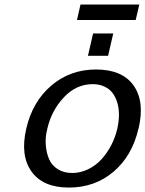

<svg xmlns="http://www.w3.org/2000/svg" viewBox="-20 -822 648 856"><path d="M502.9 -248Q509.8 -278.8 510.3 -307.6Q510.7 -336.4 503.7 -361.8Q496.6 -387.2 482.9 -406Q469.2 -424.8 446.3 -435.8Q423.3 -446.8 393.1 -446.8Q319.8 -446.8 264.6 -387.9Q209.5 -329.1 190.9 -248Q181.2 -210.4 184.1 -175Q187 -139.6 199 -112.1Q210.9 -84.5 237.8 -67.6Q264.6 -50.8 301.8 -50.8Q338.9 -50.8 373 -67.4Q407.2 -84 432.6 -112.1Q458 -140.1 476.1 -175Q494.1 -210 502.9 -248ZM598.1 -250 597.2 -248Q569.3 -127.4 486.3 -56.6Q403.3 14.2 287.1 14.2Q171.4 14.2 120.4 -57.4Q69.3 -128.9 97.2 -249Q125 -369.1 209 -440.7Q293 -512.2 408.2 -512.2Q524.4 -512.2 575.2 -441.4Q626 -370.6 598.1 -250ZM461.9 -573.2H372.1L395 -672.9H484.9ZM585 -732.9H323.2L338.9 -801.8H601.1Z"/></svg>

Font: Perun
Style: Italic
Weight: 400
Italic angle: -12°
Foundry: Stefan Peev, Context Ltd
Version: Version 001.000